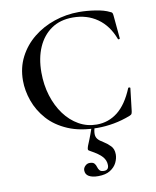

<svg xmlns="http://www.w3.org/2000/svg" viewBox="-97 -710 863 1060"><g transform="rotate(-10 334.5 -180.5)"><path d="M419 -636Q462 -636 511 -628.5Q560 -621 589 -606Q598 -603 600.5 -598.5Q603 -594 604 -583L616 -453Q616 -451 611.5 -449.5Q607 -448 605 -452Q576 -530 517.5 -571Q459 -612 380 -612Q309 -612 259.5 -578Q210 -544 183.5 -483.5Q157 -423 157 -343Q157 -273 176 -212Q195 -151 229 -105Q263 -59 309 -33Q355 -7 409 -7Q475 -7 526.5 -47.5Q578 -88 614 -175Q616 -179 621 -177.5Q626 -176 626 -174L611 -46Q609 -34 606.5 -30.5Q604 -27 595 -23Q549 -5 502 3.5Q455 12 410 12Q314 12 245 -17.5Q176 -47 133 -95.5Q90 -144 69.5 -202Q49 -260 49 -316Q49 -389 79.5 -448Q110 -507 162 -549Q214 -591 280.5 -613.5Q347 -636 419 -636ZM394 2Q387 28 387.5 44Q388 60 397.5 71.5Q407 83 428 95Q449 108 466 125.5Q483 143 483 173Q483 196 471.5 219.5Q460 243 434.5 259Q409 275 367 275Q334 275 315 264Q296 253 296 230Q296 217 307 206Q318 195 332 195Q351 195 358.5 203.5Q366 212 369 223.5Q372 235 379 243.5Q386 252 404 252Q430 252 430 224Q430 198 412 177Q394 156 346 130Q337 126 336 120.5Q335 115 340 101Q349 79 354 66.5Q359 54 364 40.5Q369 27 378 1Z"/></g></svg>

Font: Cormorant SemiBold
Style: Regular
Weight: 600
Designer: Christian Thalmann (Catharsis Fonts)
Foundry: Catharsis Fonts
Version: Version 4.000